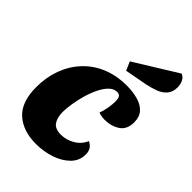

<svg xmlns="http://www.w3.org/2000/svg" viewBox="-231 -878 1000 1000"><g transform="rotate(45 269.0 -378.0)"><path d="M224 20Q129 20 72.5 -30.5Q16 -81 16 -191Q16 -263 38.5 -324.5Q61 -386 104 -432.5Q147 -479 208 -504.5Q269 -530 344 -530Q390 -530 427 -519.5Q464 -509 485.5 -485.5Q507 -462 507 -422Q507 -369 471.5 -345.5Q436 -322 388 -322Q379 -322 365.5 -324Q352 -326 343 -330Q351 -350 356 -379Q361 -408 361 -430Q361 -447 355.5 -459Q350 -471 332 -471Q308 -471 288 -451Q268 -431 252.5 -399Q237 -367 226.5 -330Q216 -293 210.5 -257.5Q205 -222 205 -197Q205 -155 222 -130.5Q239 -106 282 -106Q321 -106 357 -127Q393 -148 409 -186Q429 -176 438 -161.5Q447 -147 447 -125Q447 -79 414.5 -46.5Q382 -14 331.5 3Q281 20 224 20ZM287 -582 266 -630 502 -776Q521 -768 529.5 -749.5Q538 -731 538 -710Q538 -676 520 -655Q502 -634 473 -623Q444 -612 410 -605Z"/></g></svg>

Font: Sansita Swashed Light ExtraBold
Style: Regular
Weight: 800
Version: Version 1.003